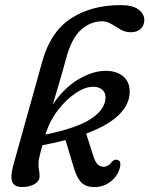

<svg xmlns="http://www.w3.org/2000/svg" viewBox="-20 -742 600 771"><path d="M460 -64Q451 -32.5 421 -10.5Q391 11.5 351.5 9Q322 7.5 304.8 -11.2Q287.5 -30 276.5 -68.5L243 -179.5Q200 -168 150.5 -159Q140 -121.5 137.2 -107.5Q134.5 -93.5 134.5 -84Q134.5 -68 136.8 -57.5Q139 -47 139 -35Q139 -15 119 -3Q99 9 69 9Q36 9 28.5 -13Q21 -35 34.5 -82.5L150 -496Q183.5 -615.5 265.8 -668.5Q348 -721.5 464.5 -721.5Q513 -721.5 536.2 -703.8Q559.5 -686 559.5 -661.5Q559.5 -640.5 545.2 -626.5Q531 -612.5 505 -612.5Q483 -612.5 464.2 -623.5Q445.5 -634.5 427.5 -645.5Q409.5 -656.5 390.5 -656.5Q344.5 -656.5 306.5 -623.5Q268.5 -590.5 246.5 -511Q233.5 -462.5 219 -413.5Q204.5 -364.5 192 -322Q236.5 -389 295.8 -424Q355 -459 410 -457.5Q454.5 -456 479.5 -431Q504.5 -406 500 -361.5Q495.5 -316 452.5 -276.2Q409.5 -236.5 326 -205.5L355 -115Q362.5 -91.5 371.8 -82.5Q381 -73.5 393.5 -72.5Q414.5 -71 429.5 -92.5Q440 -103 450.5 -100.5Q470 -96 460 -64ZM358 -393.5Q324.5 -395 284.8 -368.8Q245 -342.5 211.5 -298.2Q178 -254 162.5 -201.5Q288 -228 341.8 -262.5Q395.5 -297 402.5 -338Q407 -363 394.5 -377.8Q382 -392.5 358 -393.5Z"/></svg>

Font: Fraunces 72pt S100
Style: Italic
Weight: 400
Italic angle: -16°
Version: Version 1.000; ttfautohint (v1.8.3)